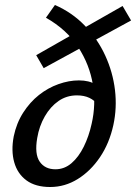

<svg xmlns="http://www.w3.org/2000/svg" viewBox="-20 -738 545 769"><path d="M181 11Q122 11 86 -15.5Q50 -42 37 -88Q24 -134 35 -192Q46 -245 73 -287Q100 -329 136 -357.5Q172 -386 214 -401Q256 -416 296 -416Q337 -416 363.5 -399.5Q390 -383 401 -356L373 -317Q359 -336 338 -346Q317 -356 288 -356Q247 -356 214.5 -333.5Q182 -311 159.5 -272Q137 -233 129 -185Q118 -121 139 -90.5Q160 -60 202 -60Q238 -60 266.5 -84.5Q295 -109 315.5 -150.5Q336 -192 347 -242Q365 -319 352 -399Q339 -479 293 -549.5Q247 -620 164 -667L200 -718Q269 -688 320 -635Q371 -582 401.5 -515.5Q432 -449 440.5 -377.5Q449 -306 434 -237Q418 -164 380.5 -108.5Q343 -53 291.5 -21Q240 11 181 11ZM155 -465 125 -517 471 -714 505 -656Z"/></svg>

Font: Ysabeau Office SemiBold
Style: Italic
Weight: 600
Italic angle: -12°
Designer: Christian Thalmann (Catharsis Fonts)
Version: Version 2.001;gftools[0.9.30]; featfreeze: tnum,lnum,ss02